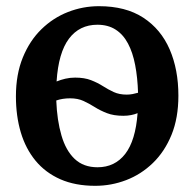

<svg xmlns="http://www.w3.org/2000/svg" viewBox="-20 -590 628 621"><path d="M288 11Q223.5 11 175.2 -10.2Q127 -31.5 95 -70.2Q63 -109 47.2 -162Q31.5 -215 31.5 -278.5Q31.5 -349.5 53.8 -404Q76 -458.5 114 -495.5Q152 -532.5 200 -551.2Q248 -570 300 -570Q386.5 -570 443.5 -532.8Q500.5 -495.5 528.8 -430.2Q557 -365 557 -280.5Q557 -208.5 534.8 -154Q512.5 -99.5 474.5 -62.8Q436.5 -26 388.2 -7.5Q340 11 288 11ZM295.5 -49Q351.5 -49 385 -92.2Q418.5 -135.5 425 -224Q415.5 -220 404 -217.8Q392.5 -215.5 379 -215.5Q348 -215.5 326 -224Q304 -232.5 286.2 -243.8Q268.5 -255 250 -263.5Q231.5 -272 207 -272Q194 -272 183 -270.2Q172 -268.5 162 -265Q164.5 -200.5 178.8 -151.8Q193 -103 221.5 -76Q250 -49 295.5 -49ZM389.5 -284Q400 -284 409 -285.8Q418 -287.5 426.5 -290Q425 -339 417.2 -379.5Q409.5 -420 394 -449.2Q378.5 -478.5 354 -494.2Q329.5 -510 295 -510Q237 -510 203 -464.8Q169 -419.5 163 -326.5Q176.5 -332 191.5 -335.5Q206.5 -339 223 -339Q253 -339 274.2 -330.8Q295.5 -322.5 312.8 -311.5Q330 -300.5 348 -292.2Q366 -284 389.5 -284Z"/></svg>

Font: Merriweather SemiBold
Style: Regular
Weight: 600
Version: Version 2.100